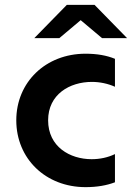

<svg xmlns="http://www.w3.org/2000/svg" viewBox="-20 -762 552 790"><path d="M332 8C379 8 419 1 453 -12V-128C424 -114 391 -107 357 -107C268 -107 178 -158 178 -267C178 -374 267 -425 358 -425C391 -425 424 -418 453 -405V-520C419 -534 379 -541 332 -541C168 -541 47 -424 47 -267C47 -109 168 8 332 8ZM121 -605H224L312 -679L400 -605H503L369 -742H255Z"/></svg>

Font: Chess Sans SemiBold
Style: Regular
Weight: 600
Designer: Wolf Bōese
Foundry: Wolf Bōese
Version: Version 7.223;Glyphs 3.3 (3306)